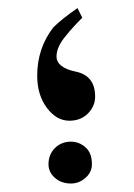

<svg xmlns="http://www.w3.org/2000/svg" viewBox="-20 -586 325 466"><path d="M210.9 -351.6Q210.9 -328.1 193.4 -310.5Q175.8 -293 148.4 -293Q117.2 -293 93.8 -324.2Q70.3 -355.5 70.3 -402.3Q70.3 -468.8 109.4 -519.5Q128.9 -539.1 168 -566.4L179.7 -543Q156.2 -519.5 140.6 -500Q117.2 -472.7 117.2 -449.2Q117.2 -421.9 164.1 -412.1Q210.9 -402.3 210.9 -351.6ZM203.1 -187.5Q203.1 -168 187.5 -154.3Q171.9 -140.6 152.3 -140.6Q128.9 -140.6 113.3 -154.3Q97.7 -168 97.7 -187.5Q97.7 -210.9 113.3 -226.6Q128.9 -242.2 152.3 -242.2Q171.9 -242.2 187.5 -228.5Q203.1 -214.8 203.1 -187.5Z"/></svg>

Font: 和音 by 宁静之雨，公众号njzyshare
Style: Regular
Weight: 400
Designer: Steve Matteson
Foundry: Ascender Corporation
Version: Version 6.00;June 8, 2018;FontCreator 11.0.0.2388 32-bit